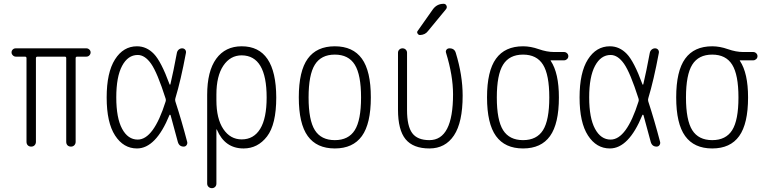

<svg xmlns="http://www.w3.org/2000/svg" viewBox="-20 -775 4040 1015"><path d="M63.5 -475.6Q54.7 -475.6 47.9 -482.4Q41 -489.3 41 -498Q41 -506.8 47.4 -513.2Q53.7 -519.5 63.5 -519.5H436.5Q445.3 -519.5 452.1 -513.2Q459 -506.8 459 -498Q459 -489.3 452.6 -482.4Q446.3 -475.6 436.5 -475.6H388.7Q379.9 -475.6 379.9 -467.8V-25.4Q379.9 -14.6 373 -7.3Q366.2 0 355 0Q343.8 0 336.9 -6.8Q330.1 -13.7 330.1 -25.4V-467.8Q330.1 -475.6 322.3 -475.6H178.7Q169.9 -475.6 169.9 -467.8V-25.4Q169.9 -14.6 163.1 -7.3Q156.2 0 145 0Q133.8 0 127 -6.8Q120.1 -13.7 120.1 -25.4V-467.8Q120.1 -475.6 111.3 -475.6Z M708 -484.4Q656.2 -484.4 625.5 -426.8Q594.7 -369.1 594.7 -260.3Q594.7 -151.4 625.5 -94.2Q656.2 -37.1 708 -37.1Q792 -37.1 855.5 -238.3Q858.4 -246.1 855.5 -253.9Q811.5 -391.6 778.8 -438Q746.1 -484.4 708 -484.4ZM704.1 9.8Q632.8 9.8 588.4 -58.6Q543.9 -127 543.9 -259.8Q543.9 -391.6 587.9 -460.9Q631.8 -530.3 704.1 -530.3Q754.9 -530.3 793.5 -490.2Q832 -450.2 876 -330.1Q878.9 -324.2 880.9 -330.1Q896.5 -395.5 915 -495.1Q917 -505.9 924.8 -512.7Q932.6 -519.5 942.9 -519.5Q953.1 -519.5 959 -512.2Q964.8 -504.9 962.9 -495.1Q935.5 -348.6 907.2 -255.9Q904.3 -247.1 907.2 -238.3Q939.5 -139.6 969.7 -24.4Q971.7 -15.6 966.3 -7.8Q960.9 0 951.2 0Q926.8 0 919.9 -25.4Q891.6 -131.8 881.8 -166Q880.9 -168 878.9 -168.5Q877 -168.9 876 -167Q803.7 9.8 704.1 9.8Z M1124 -275.4V-245.1Q1124 -147.5 1160.6 -92.8Q1197.3 -38.1 1257.8 -38.1Q1321.3 -38.1 1355.5 -93.8Q1389.6 -149.4 1389.6 -259.8Q1389.6 -481.4 1257.8 -482.4Q1197.3 -482.4 1160.6 -427.7Q1124 -373 1124 -275.4ZM1075.2 195.3V-273.4Q1075.2 -398.4 1123 -464.4Q1170.9 -530.3 1257.8 -530.3Q1439.5 -530.3 1440.4 -259.8Q1440.4 -117.2 1391.6 -53.7Q1342.8 9.8 1267.6 9.8Q1168.9 9.8 1127 -88.9Q1127 -90.8 1126 -90.8Q1124 -90.8 1124 -89.8V195.3Q1124 206.1 1117.2 212.9Q1110.4 219.7 1100.1 219.7Q1089.8 219.7 1082.5 212.9Q1075.2 206.1 1075.2 195.3Z M1855.5 -433.1Q1822.3 -486.3 1750 -486.3Q1677.7 -486.3 1644.5 -433.1Q1611.3 -379.9 1611.3 -259.8Q1611.3 -139.6 1644.5 -86.9Q1677.7 -34.2 1750 -34.2Q1822.3 -34.2 1855.5 -86.9Q1888.7 -139.6 1888.7 -259.8Q1888.7 -379.9 1855.5 -433.1ZM1893.1 -55.7Q1845.7 9.8 1750 9.8Q1654.3 9.8 1606.9 -55.7Q1559.6 -121.1 1559.6 -260.3Q1559.6 -399.4 1606.9 -464.8Q1654.3 -530.3 1750 -530.3Q1845.7 -530.3 1893.1 -464.8Q1940.4 -399.4 1940.4 -260.3Q1940.4 -121.1 1893.1 -55.7Z M2250 9.8Q2164.1 9.8 2124 -39.1Q2084 -87.9 2084 -195.3V-496.1Q2084 -505.9 2090.8 -512.7Q2097.7 -519.5 2107.9 -519.5Q2118.2 -519.5 2125 -512.7Q2131.8 -505.9 2131.8 -496.1V-193.4Q2131.8 -108.4 2159.2 -71.3Q2186.5 -34.2 2250 -34.2Q2375 -34.2 2375 -276.4Q2375 -376 2337.9 -496.1Q2335 -504.9 2340.3 -512.2Q2345.7 -519.5 2356.4 -519.5Q2382.8 -519.5 2389.6 -495.1Q2425.8 -377 2425.8 -269.5Q2425.8 -127.9 2379.9 -59.1Q2334 9.8 2250 9.8ZM2267.6 -724.6Q2289.1 -754.9 2325.2 -754.9Q2335.9 -754.9 2340.3 -745.1Q2344.7 -735.4 2337.9 -726.6L2242.2 -610.4Q2227.5 -590.8 2200.2 -589.8Q2192.4 -589.8 2187.5 -597.7Q2182.6 -605.5 2188.5 -612.3Z M2850.6 -433.1Q2817.4 -486.3 2745.1 -486.3Q2672.9 -486.3 2639.6 -433.1Q2606.4 -379.9 2606.4 -259.8Q2606.4 -139.6 2639.6 -86.9Q2672.9 -34.2 2745.1 -34.2Q2817.4 -34.2 2850.6 -86.9Q2883.8 -139.6 2883.8 -259.8Q2883.8 -379.9 2850.6 -433.1ZM2745.1 -530.3Q2785.2 -530.3 2828.1 -515.1Q2871.1 -500 2909.2 -500H2961.9Q2970.7 -500 2977.5 -493.7Q2984.4 -487.3 2984.4 -478Q2984.4 -468.8 2977.5 -462.4Q2970.7 -456.1 2961.9 -456.1H2891.6Q2890.6 -456.1 2890.6 -455.1Q2890.6 -454.1 2891.1 -454.1Q2891.6 -454.1 2891.6 -453.1Q2934.6 -388.7 2934.6 -259.8Q2934.6 -121.1 2887.7 -55.7Q2840.8 9.8 2745.1 9.8Q2649.4 9.8 2602.1 -55.7Q2554.7 -121.1 2554.7 -260.3Q2554.7 -399.4 2602.1 -464.8Q2649.4 -530.3 2745.1 -530.3Z M3208 -484.4Q3156.2 -484.4 3125.5 -426.8Q3094.7 -369.1 3094.7 -260.3Q3094.7 -151.4 3125.5 -94.2Q3156.2 -37.1 3208 -37.1Q3292 -37.1 3355.5 -238.3Q3358.4 -246.1 3355.5 -253.9Q3311.5 -391.6 3278.8 -438Q3246.1 -484.4 3208 -484.4ZM3204.1 9.8Q3132.8 9.8 3088.4 -58.6Q3043.9 -127 3043.9 -259.8Q3043.9 -391.6 3087.9 -460.9Q3131.8 -530.3 3204.1 -530.3Q3254.9 -530.3 3293.5 -490.2Q3332 -450.2 3376 -330.1Q3378.9 -324.2 3380.9 -330.1Q3396.5 -395.5 3415 -495.1Q3417 -505.9 3424.8 -512.7Q3432.6 -519.5 3442.9 -519.5Q3453.1 -519.5 3459 -512.2Q3464.8 -504.9 3462.9 -495.1Q3435.5 -348.6 3407.2 -255.9Q3404.3 -247.1 3407.2 -238.3Q3439.5 -139.6 3469.7 -24.4Q3471.7 -15.6 3466.3 -7.8Q3460.9 0 3451.2 0Q3426.8 0 3419.9 -25.4Q3391.6 -131.8 3381.8 -166Q3380.9 -168 3378.9 -168.5Q3377 -168.9 3376 -167Q3303.7 9.8 3204.1 9.8Z M3850.6 -433.1Q3817.4 -486.3 3745.1 -486.3Q3672.9 -486.3 3639.6 -433.1Q3606.4 -379.9 3606.4 -259.8Q3606.4 -139.6 3639.6 -86.9Q3672.9 -34.2 3745.1 -34.2Q3817.4 -34.2 3850.6 -86.9Q3883.8 -139.6 3883.8 -259.8Q3883.8 -379.9 3850.6 -433.1ZM3745.1 -530.3Q3785.2 -530.3 3828.1 -515.1Q3871.1 -500 3909.2 -500H3961.9Q3970.7 -500 3977.5 -493.7Q3984.4 -487.3 3984.4 -478Q3984.4 -468.8 3977.5 -462.4Q3970.7 -456.1 3961.9 -456.1H3891.6Q3890.6 -456.1 3890.6 -455.1Q3890.6 -454.1 3891.1 -454.1Q3891.6 -454.1 3891.6 -453.1Q3934.6 -388.7 3934.6 -259.8Q3934.6 -121.1 3887.7 -55.7Q3840.8 9.8 3745.1 9.8Q3649.4 9.8 3602.1 -55.7Q3554.7 -121.1 3554.7 -260.3Q3554.7 -399.4 3602.1 -464.8Q3649.4 -530.3 3745.1 -530.3Z"/></svg>

Font: Rounded-X Mgen+ 2m light
Style: Regular
Weight: 200
Designer: [Source Han Sans]
Ryoko NISHIZUKA  (kana & ideographs); Paul D. Hunt (Latin, Greek & Cyrillic); Wenlong ZHANG  (bopomofo
Version: Version 1.059.20150602